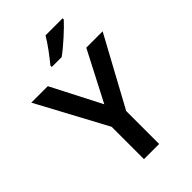

<svg xmlns="http://www.w3.org/2000/svg" viewBox="-272 -1042 1146 1146"><g transform="rotate(-45 301.0 -469.0)"><path d="M488 -928V-938H344C318 -893 268 -827 237 -790V-778H320C370 -813 455 -891 488 -928ZM301 -399 139 -714H0L237 -273V0H365V-278L602 -714H464Z"/></g></svg>

Font: Noto Sans Bengali UI SemiBold
Style: Regular
Weight: 600
Designer: Jelle Bosma - Monotype Design Team
Foundry: Monotype Imaging Inc.
Version: Version 2.003